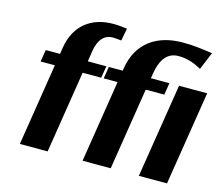

<svg xmlns="http://www.w3.org/2000/svg" viewBox="-106 -900 1208 1041"><g transform="rotate(15 498.0 -380.0)"><path d="M79 -461H159L86 0H242L315 -461H419L430 -528H326L335 -588C346 -657 380 -688 423 -688C444 -687 456 -686 472 -684L485 -754C461 -757 437 -760 407 -760C283 -760 196 -691 176 -566L170 -528H90ZM433 -461H511L438 0H596L669 -461H773L784 -528H680L684 -554C699 -646 738 -683 795 -683C847 -683 887 -666 924 -646L965 -745C911 -752 865 -760 798 -760C652 -760 547 -688 524 -542L522 -528H444ZM754 0H912L996 -528H838Z"/></g></svg>

Font: Aerodynamic
Style: BdObl
Weight: 500
Designer: Google
Version: Version 2.000980; 2014